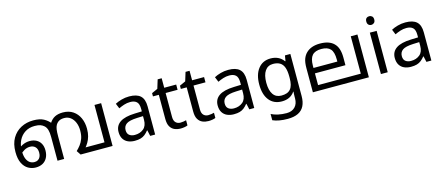

<svg xmlns="http://www.w3.org/2000/svg" viewBox="-58 -1449 5559 2401"><g transform="rotate(-15 2721.5 -248.5)"><path d="M358 -566Q442 -566 492 -539Q542 -512 576 -469L596 -428L608 -266V0H522V-306Q522 -365 511.5 -400Q501 -435 478 -456Q457 -475 429.5 -484.5Q402 -494 357 -494Q285 -494 232.5 -460.5Q180 -427 151.5 -369.5Q123 -312 123 -239V-228Q123 -172 138 -134Q153 -96 179.5 -77Q206 -58 242 -58Q267 -58 286 -69.5Q305 -81 316 -103Q327 -125 327 -157Q327 -207 301 -232.5Q275 -258 233 -258Q194 -258 159 -238Q124 -218 95 -186L80 -248Q109 -284 154 -306Q199 -328 248 -328Q296 -328 332.5 -309Q369 -290 389.5 -253.5Q410 -217 410 -165Q410 -110 389 -70Q368 -30 330 -9Q292 12 240 12Q188 12 142.5 -14Q97 -40 69.5 -96Q42 -152 42 -241Q42 -347 84.5 -419Q127 -491 198.5 -528.5Q270 -566 358 -566ZM1235 -554V0H821L785 -54Q813 -81 837.5 -112.5Q862 -144 878 -187Q894 -230 894 -292Q894 -350 875 -395.5Q856 -441 821.5 -467.5Q787 -494 740 -494Q699 -494 673 -479.5Q647 -465 630 -436Q618 -414 613 -382Q608 -350 608 -285V0H522V-258L571 -422L566 -477Q596 -524 638 -545Q680 -566 741 -566Q818 -566 872 -529.5Q926 -493 954 -431Q982 -369 982 -292Q982 -236 970 -194Q958 -152 939 -120Q920 -88 897 -61L877 -70H1149V-554Z M1594 -545Q1692 -545 1739 -502Q1786 -459 1786 -365V0H1722L1705 -76H1701Q1678 -47 1653.5 -27.5Q1629 -8 1597.5 1Q1566 10 1521 10Q1473 10 1434.5 -7Q1396 -24 1374 -59.5Q1352 -95 1352 -149Q1352 -229 1415 -272.5Q1478 -316 1609 -320L1700 -323V-355Q1700 -422 1671 -448Q1642 -474 1589 -474Q1547 -474 1509 -461.5Q1471 -449 1438 -433L1411 -499Q1446 -518 1494 -531.5Q1542 -545 1594 -545ZM1620 -259Q1520 -255 1481.5 -227Q1443 -199 1443 -148Q1443 -103 1470.5 -82Q1498 -61 1541 -61Q1609 -61 1654 -98.5Q1699 -136 1699 -214V-262Z M2131 -62Q2151 -62 2172 -65.5Q2193 -69 2206 -73V-6Q2192 1 2166 5.5Q2140 10 2116 10Q2074 10 2038.5 -4.5Q2003 -19 1981 -55Q1959 -91 1959 -156V-468H1883V-510L1960 -545L1995 -659H2047V-536H2202V-468H2047V-158Q2047 -109 2070.5 -85.5Q2094 -62 2131 -62Z M2492 -62Q2512 -62 2533 -65.5Q2554 -69 2567 -73V-6Q2553 1 2527 5.5Q2501 10 2477 10Q2435 10 2399.5 -4.5Q2364 -19 2342 -55Q2320 -91 2320 -156V-468H2244V-510L2321 -545L2356 -659H2408V-536H2563V-468H2408V-158Q2408 -109 2431.5 -85.5Q2455 -62 2492 -62Z M2877 -545Q2975 -545 3022 -502Q3069 -459 3069 -365V0H3005L2988 -76H2984Q2961 -47 2936.5 -27.5Q2912 -8 2880.5 1Q2849 10 2804 10Q2756 10 2717.5 -7Q2679 -24 2657 -59.5Q2635 -95 2635 -149Q2635 -229 2698 -272.5Q2761 -316 2892 -320L2983 -323V-355Q2983 -422 2954 -448Q2925 -474 2872 -474Q2830 -474 2792 -461.5Q2754 -449 2721 -433L2694 -499Q2729 -518 2777 -531.5Q2825 -545 2877 -545ZM2903 -259Q2803 -255 2764.5 -227Q2726 -199 2726 -148Q2726 -103 2753.5 -82Q2781 -61 2824 -61Q2892 -61 2937 -98.5Q2982 -136 2982 -214V-262Z M3425 -546Q3478 -546 3520.5 -526Q3563 -506 3593 -465H3598L3610 -536H3680V9Q3680 85 3654 136.5Q3628 188 3575 214Q3522 240 3440 240Q3382 240 3333.5 231.5Q3285 223 3247 206V125Q3285 145 3336 156Q3387 167 3445 167Q3514 167 3553.5 126.5Q3593 86 3593 16V-5Q3593 -17 3594 -39.5Q3595 -62 3596 -71H3592Q3564 -30 3522.5 -10Q3481 10 3426 10Q3322 10 3263.5 -63Q3205 -136 3205 -267Q3205 -395 3263.5 -470.5Q3322 -546 3425 -546ZM3437 -472Q3370 -472 3333 -418.5Q3296 -365 3296 -266Q3296 -167 3332.5 -114.5Q3369 -62 3439 -62Q3480 -62 3509 -72.5Q3538 -83 3557 -105.5Q3576 -128 3585 -163Q3594 -198 3594 -246V-267Q3594 -340 3577.5 -385Q3561 -430 3526 -451Q3491 -472 3437 -472Z M4553 -554V0H3828V-313Q3828 -387 3844.5 -431Q3861 -475 3891 -504Q3923 -535 3967.5 -550.5Q4012 -566 4070 -566Q4130 -566 4174.5 -551Q4219 -536 4248 -507Q4280 -476 4294.5 -429.5Q4309 -383 4309 -322V-222H3914V-70H4467V-554ZM4069 -496Q3988 -496 3951 -454.5Q3914 -413 3914 -321V-292H4223V-320Q4223 -415 4186 -455.5Q4149 -496 4069 -496Z M4797 -536V0H4709V-536ZM4754 -737Q4774 -737 4789.5 -723.5Q4805 -710 4805 -681Q4805 -653 4789.5 -639Q4774 -625 4754 -625Q4732 -625 4717 -639Q4702 -653 4702 -681Q4702 -710 4717 -723.5Q4732 -737 4754 -737Z M5170 -545Q5268 -545 5315 -502Q5362 -459 5362 -365V0H5298L5281 -76H5277Q5254 -47 5229.5 -27.5Q5205 -8 5173.5 1Q5142 10 5097 10Q5049 10 5010.5 -7Q4972 -24 4950 -59.5Q4928 -95 4928 -149Q4928 -229 4991 -272.5Q5054 -316 5185 -320L5276 -323V-355Q5276 -422 5247 -448Q5218 -474 5165 -474Q5123 -474 5085 -461.5Q5047 -449 5014 -433L4987 -499Q5022 -518 5070 -531.5Q5118 -545 5170 -545ZM5196 -259Q5096 -255 5057.5 -227Q5019 -199 5019 -148Q5019 -103 5046.5 -82Q5074 -61 5117 -61Q5185 -61 5230 -98.5Q5275 -136 5275 -214V-262Z"/></g></svg>

Font: malayalam15
Style: Book
Weight: 400
Designer: Jelle Bosma - Monotype Design Team
Foundry: Monotype Imaging Inc.
Version: Version 2.003